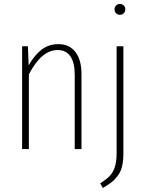

<svg xmlns="http://www.w3.org/2000/svg" viewBox="-20 -754 735 971"><path d="M585.9 -733.9Q598.1 -733.9 606 -726.1Q613.8 -718.3 613.8 -707Q613.8 -695.3 606.2 -687.3Q598.6 -679.2 585.9 -679.2Q574.2 -679.2 566.7 -687.3Q559.1 -695.3 559.1 -707Q559.1 -717.8 566.7 -725.8Q574.2 -733.9 585.9 -733.9ZM274.9 -530.8Q331.5 -530.8 361.8 -490.5Q392.1 -450.2 392.1 -379.9V0H357.9V-376Q357.9 -437.5 335.9 -469.2Q314 -501 271 -501Q189.9 -501 126 -377.9V0H91.8V-520H121.1L125 -423.8Q154.3 -475.1 190.4 -502.9Q226.6 -530.8 274.9 -530.8ZM569.8 19V-520H604V20Q604 58.1 597.9 85.2Q591.8 112.3 577.1 132.6Q562.5 152.8 545.7 166.3Q528.8 179.7 500 196.8L486.8 172.9Q518.6 152.8 535.2 135.5Q551.8 118.2 560.8 90.3Q569.8 62.5 569.8 19Z"/></svg>

Font: Fira Sans Compressed UltraLight
Style: Regular
Weight: 200
Width: 1
Designer: Carrois Corporate & Edenspiekermann AG
Foundry: Carrois Corporate GbR & Edenspiekermann AG
Version: Version 4.203;PS 004.203;hotconv 1.0.88;makeotf.lib2.5.64775